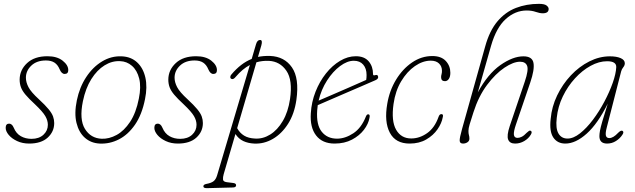

<svg xmlns="http://www.w3.org/2000/svg" viewBox="-20 -738 3298 997"><path d="M143.5 -17Q182.5 -17 205.5 -38.2Q228.5 -59.5 228.5 -90Q228.5 -112.5 215.2 -135.2Q202 -158 161.5 -196.5Q130 -225.5 112.8 -246Q95.5 -266.5 88.8 -284.8Q82 -303 82 -325Q82.5 -375 120.8 -410.5Q159 -446 226.5 -446Q276 -446 305.2 -423Q334.5 -400 334.5 -374Q334.5 -354 315.5 -354Q300 -354 289.5 -378.5Q280 -401.5 263 -412.8Q246 -424 218.5 -424Q170.5 -424 142.5 -397.2Q114.5 -370.5 114.5 -334.5Q114.5 -311 127.8 -285.5Q141 -260 182 -222.5Q215 -192 232.2 -171Q249.5 -150 255.5 -133.2Q261.5 -116.5 261.5 -99Q261.5 -54.5 227.8 -23.5Q194 7.5 131.5 7.5Q96.5 7.5 68.8 -5.5Q41 -18.5 25.2 -37.5Q9.5 -56.5 9.5 -74Q9.5 -96 27.5 -96Q34 -96 40.2 -91.2Q46.5 -86.5 51.5 -74.5Q64 -44.5 88.2 -30.8Q112.5 -17 143.5 -17Z M612 -445.5Q660.5 -443.5 692 -414.2Q723.5 -385 734.8 -335.5Q746 -286 733 -223Q717 -142.5 681 -90.5Q645 -38.5 597.2 -14.2Q549.5 10 498 7.5Q453 5.5 421.2 -22.2Q389.5 -50 377.2 -99.8Q365 -149.5 379 -217Q393 -285 427.5 -337.5Q462 -390 510 -419Q558 -448 612 -445.5ZM508 -17.5Q546.5 -16 585.5 -37.2Q624.5 -58.5 655.5 -105.2Q686.5 -152 701 -226Q713.5 -287 702.8 -330Q692 -373 665.2 -396.2Q638.5 -419.5 603 -420.5Q561.5 -422.5 522.8 -398.5Q484 -374.5 454.2 -327.2Q424.5 -280 410.5 -212.5Q391 -117.5 421 -68.8Q451 -20 508 -17.5Z M915.5 -17Q954.5 -17 977.5 -38.2Q1000.5 -59.5 1000.5 -90Q1000.5 -112.5 987.2 -135.2Q974 -158 933.5 -196.5Q902 -225.5 884.8 -246Q867.5 -266.5 860.8 -284.8Q854 -303 854 -325Q854.5 -375 892.8 -410.5Q931 -446 998.5 -446Q1048 -446 1077.2 -423Q1106.5 -400 1106.5 -374Q1106.5 -354 1087.5 -354Q1072 -354 1061.5 -378.5Q1052 -401.5 1035 -412.8Q1018 -424 990.5 -424Q942.5 -424 914.5 -397.2Q886.5 -370.5 886.5 -334.5Q886.5 -311 899.8 -285.5Q913 -260 954 -222.5Q987 -192 1004.2 -171Q1021.5 -150 1027.5 -133.2Q1033.5 -116.5 1033.5 -99Q1033.5 -54.5 999.8 -23.5Q966 7.5 903.5 7.5Q868.5 7.5 840.8 -5.5Q813 -18.5 797.2 -37.5Q781.5 -56.5 781.5 -74Q781.5 -96 799.5 -96Q806 -96 812.2 -91.2Q818.5 -86.5 823.5 -74.5Q836 -44.5 860.2 -30.8Q884.5 -17 915.5 -17Z M1204 -339Q1192 -324 1182.5 -328Q1176 -330.5 1175.8 -337.5Q1175.5 -344.5 1181 -350.5Q1231 -410 1287 -432L1309.5 -508.5Q1316 -530.5 1330.5 -530.5Q1345 -530.5 1337 -502L1319.5 -442.5Q1349 -448.5 1382.5 -447.5Q1457 -444.5 1496 -388Q1535 -331.5 1519 -219Q1508.5 -146.5 1475.8 -95Q1443 -43.5 1397 -16.8Q1351 10 1300 7.5Q1268 6 1243.5 -5.5Q1219 -17 1202.5 -42L1141.5 166.5Q1137 182.5 1138 194Q1139 205.5 1157.5 208L1189.5 212Q1206 213.5 1206 224Q1206 235 1190 235.5L1055.5 239Q1036 239.5 1036 229.5Q1036 220 1052 217Q1078.5 212 1090 202.2Q1101.5 192.5 1107.5 172L1277.5 -400.5Q1239.5 -380.5 1204 -339ZM1304.5 -18.5Q1345.5 -16 1383.2 -39.5Q1421 -63 1448.5 -109.8Q1476 -156.5 1486 -223.5Q1500.5 -322 1467.2 -370.5Q1434 -419 1376.5 -422Q1342 -423.5 1311.5 -414.5L1211.5 -72.5Q1225 -47.5 1247.5 -33.8Q1270 -20 1304.5 -18.5Z M1898.5 -125.5Q1893 -94.5 1869.8 -64Q1846.5 -33.5 1807.8 -13Q1769 7.5 1717.5 7.5Q1654 7.5 1621.5 -34.5Q1589 -76.5 1594 -150Q1597.5 -208.5 1618.5 -261.8Q1639.5 -315 1672.5 -356.5Q1705.5 -398 1745.8 -422Q1786 -446 1827.5 -446Q1872 -446 1894.5 -419.5Q1917 -393 1917 -353.5Q1917 -344 1927 -347.5Q1942 -352.5 1943.5 -339.5Q1945.5 -329 1930.5 -322Q1896.5 -307 1852.2 -288Q1808 -269 1763.5 -249.8Q1719 -230.5 1683 -215Q1647 -199.5 1630 -192Q1628 -178 1627 -164Q1622 -89.5 1650.8 -53.8Q1679.5 -18 1730 -18Q1772.5 -18 1814.5 -45.8Q1856.5 -73.5 1880 -133Q1884.5 -144.5 1892 -144.5Q1903 -144.5 1898.5 -125.5ZM1817.5 -422.5Q1783 -422.5 1745.8 -394.8Q1708.5 -367 1678.2 -320Q1648 -273 1634.5 -215.5Q1659 -226 1702 -244.5Q1745 -263 1793.5 -284.2Q1842 -305.5 1881.5 -323Q1883.5 -333 1883.5 -348.5Q1883.5 -382.5 1866 -402.5Q1848.5 -422.5 1817.5 -422.5Z M2217 -423Q2175.5 -423 2134.5 -394.8Q2093.5 -366.5 2063.2 -316Q2033 -265.5 2023.5 -198Q2011 -109.5 2037 -64.2Q2063 -19 2115.5 -19Q2158.5 -19 2197.8 -46.5Q2237 -74 2257 -130.5Q2262 -145.5 2272 -145.5Q2284 -145.5 2279 -128.5Q2273.5 -98 2251.8 -66.5Q2230 -35 2193.5 -13.8Q2157 7.5 2107 7.5Q2034 7.5 2004.2 -49Q1974.5 -105.5 1991 -199.5Q2002.5 -268 2036.5 -324Q2070.5 -380 2119.5 -413.5Q2168.5 -447 2225 -447Q2271 -447 2294.8 -421.5Q2318.5 -396 2318.5 -360Q2318.5 -339.5 2310.5 -328Q2302.5 -316.5 2290.5 -316.5Q2270.5 -316.5 2270.5 -337.5Q2270.5 -344.5 2272.8 -352.5Q2275 -360.5 2275 -370Q2275 -393.5 2259.8 -408.2Q2244.5 -423 2217 -423Z M2438.5 -155Q2425 -113.5 2418.8 -92.5Q2412.5 -71.5 2412.5 -58.5Q2412.5 -44.5 2415 -36.5Q2417.5 -28.5 2417.5 -18Q2417.5 -6 2407.2 0.8Q2397 7.5 2384.5 7.5Q2368 7.5 2367 -6.8Q2366 -21 2379.5 -69L2499.5 -497Q2522 -578.5 2563 -627Q2604 -675.5 2659 -696.8Q2714 -718 2778.5 -718Q2807 -718 2818 -709.5Q2829 -701 2829 -691.5Q2829 -669 2798.5 -669Q2782.5 -669 2762 -676.2Q2741.5 -683.5 2715 -683.5Q2655.5 -683.5 2606.2 -639Q2557 -594.5 2530 -500.5L2461 -258Q2513 -354 2578 -399.8Q2643 -445.5 2698 -445.5Q2744 -445.5 2750.2 -411.2Q2756.5 -377 2733.5 -309.5L2659 -91Q2646.5 -54.5 2648.5 -38.2Q2650.5 -22 2667.5 -22Q2677.5 -22 2689.2 -27.8Q2701 -33.5 2715.5 -49Q2722 -55 2726.8 -58.2Q2731.5 -61.5 2736.5 -58.5Q2745 -53.5 2736.5 -39Q2724.5 -18.5 2702.2 -5.5Q2680 7.5 2655 7.5Q2627 7.5 2618.8 -13.2Q2610.5 -34 2627 -83.5L2705 -314Q2725.5 -374.5 2717.2 -396Q2709 -417.5 2680.5 -417.5Q2646 -417.5 2599.5 -386.5Q2553 -355.5 2509 -296.8Q2465 -238 2438.5 -155Z M3131 -77Q3123 -47 3126.2 -34Q3129.5 -21 3144 -21Q3164.5 -21 3190 -48.5Q3204.5 -63 3212.5 -58.5Q3221.5 -52.5 3212 -38.5Q3199.5 -19 3178.5 -5.8Q3157.5 7.5 3132.5 7.5Q3092.5 7.5 3092.5 -31Q3092.5 -42.5 3095.5 -59.2Q3098.5 -76 3108 -108.8Q3117.5 -141.5 3136 -200Q3084 -95.5 3026.5 -44Q2969 7.5 2915.5 7.5Q2874.5 7.5 2853.2 -24Q2832 -55.5 2839.5 -120.5Q2845 -184 2873 -242.2Q2901 -300.5 2944.2 -346.5Q2987.5 -392.5 3040 -419Q3092.5 -445.5 3147 -445.5Q3181.5 -445.5 3202.8 -436.2Q3224 -427 3224.5 -410Q3224.5 -398.5 3216.5 -388.8Q3208.5 -379 3205.5 -367.5ZM2871 -126Q2864.5 -71 2880 -44.8Q2895.5 -18.5 2927 -18.5Q2957.5 -18.5 2991.8 -45.5Q3026 -72.5 3058.8 -116Q3091.5 -159.5 3118.2 -210Q3145 -260.5 3161.8 -308Q3178.5 -355.5 3180 -389.5Q3181 -420 3132.5 -420Q3090.5 -420 3047 -396.2Q3003.5 -372.5 2965.8 -331.2Q2928 -290 2902.5 -237.2Q2877 -184.5 2871 -126Z"/></svg>

Font: Fraunces 72pt S100 Thin
Style: Italic
Weight: 100
Italic angle: -16°
Version: Version 1.000; ttfautohint (v1.8.3)